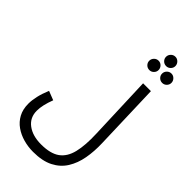

<svg xmlns="http://www.w3.org/2000/svg" viewBox="-371 -1116 1438 1438"><g transform="rotate(45 347.5 -397.0)"><path d="M30 1Q30 -35 40 -79Q50 -123 72 -176L144 -148Q128 -106 120 -71Q112 -36 112 -6Q112 67 167.5 108.5Q223 150 313 150Q411 150 463.5 112.5Q516 75 535 -3Q554 -81 549 -201L530 -714H613L630 -180Q633 -96 619.5 -21.5Q606 53 570.5 110Q535 167 471.5 199.5Q408 232 310 232Q257 232 207 218Q157 204 117 176Q77 148 53.5 104.5Q30 61 30 1ZM561 -927Q540 -927 525.5 -941.5Q511 -956 511 -976Q511 -996 525.5 -1011Q540 -1026 561 -1026Q581 -1026 595.5 -1011Q610 -996 610 -976Q610 -956 595.5 -941.5Q581 -927 561 -927ZM493 -817Q472 -817 457.5 -831.5Q443 -846 443 -866Q443 -886 457.5 -901Q472 -916 493 -916Q513 -916 527.5 -901Q542 -886 542 -866Q542 -846 527.5 -831.5Q513 -817 493 -817ZM629 -817Q608 -817 593.5 -831.5Q579 -846 579 -866Q579 -886 593.5 -901Q608 -916 629 -916Q649 -916 663.5 -901Q678 -886 678 -866Q678 -846 663.5 -831.5Q649 -817 629 -817Z"/></g></svg>

Font: Noto Sans Living
Style: Regular
Weight: 400
Designer: Monotype Design Team
Foundry: Monotype Imaging Inc.
Version: Version 2.013; ttfautohint (v1.8.4.7-5d5b)